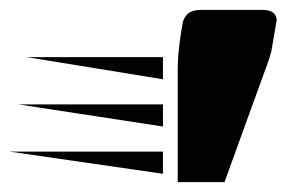

<svg xmlns="http://www.w3.org/2000/svg" viewBox="-120 -645 582 390"><path d="M336 -275H241V-506Q241 -542 251 -598Q253 -609 261.5 -617Q270 -625 291 -625H411Q428 -625 435 -619Q442 -613 442 -604Q442 -603 441.5 -601.5Q441 -600 441 -598L431 -540Q430 -536 427 -526.5Q424 -517 414.5 -491.5Q405 -466 386.5 -414.5Q368 -363 336 -275ZM211 -484 -66 -529H211ZM211 -388 -83 -433H211ZM211 -292 -100 -337H211Z"/></svg>

Font: Faster One
Style: Regular
Weight: 400
Designer: Eduardo Rodriguez Tunni
Foundry: Eduardo Rodriguez Tunni
Version: Version 1.003; ttfautohint (v1.8.4.7-5d5b);gftools[0.9.23]